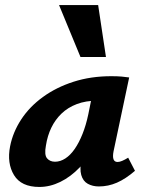

<svg xmlns="http://www.w3.org/2000/svg" viewBox="-20 -731 575 761"><path d="M136 10Q64 10 35.5 -37Q7 -84 20 -151Q31 -207 64 -257.5Q97 -308 150 -346.5Q203 -385 271.5 -407Q340 -429 421 -429Q446 -429 462 -427.5Q478 -426 492 -424L430 -131Q422 -89 446 -89Q454 -89 464.5 -93.5Q475 -98 488 -106L515 -54Q478 -22 443.5 -7Q409 8 372 8Q347 8 328 -2.5Q309 -13 302 -37.5Q295 -62 304 -103L334 -246L403 -277Q388 -211 360 -158Q332 -105 296 -67.5Q260 -30 219 -10Q178 10 136 10ZM198 -90Q219 -90 239 -103Q259 -116 276 -140.5Q293 -165 307 -200Q321 -235 330 -278L350 -377L406 -327Q396 -331 386 -331.5Q376 -332 366 -332Q320 -332 284.5 -318.5Q249 -305 224 -281Q199 -257 183.5 -225Q168 -193 162 -154Q155 -117 166.5 -103.5Q178 -90 198 -90ZM299 -505 214 -711H369L400 -505Z"/></svg>

Font: Ysabeau Infant ExtraBold
Style: Italic
Weight: 800
Italic angle: -12°
Designer: Christian Thalmann (Catharsis Fonts)
Version: Version 2.001;gftools[0.9.30]; featfreeze: ss01,ss02,lnum